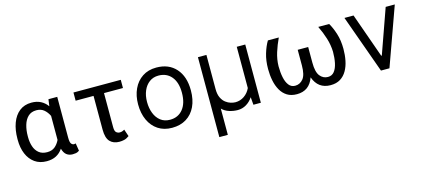

<svg xmlns="http://www.w3.org/2000/svg" viewBox="-59 -1044 3821 1737"><g transform="rotate(-15 1851.0 -175.0)"><path d="M58.2 -244.3V-254.3Q58.2 -337.4 81.9 -401.5Q105.5 -465.6 151.5 -502Q197.4 -538.4 264.2 -538.4Q314.3 -538.4 351.2 -519.2Q388.1 -500 413.4 -464.5L421.9 -528.4H504.3V-146.3Q504.3 -102.6 515.3 -89Q526.3 -75.3 541.2 -75.3Q548.3 -75.3 556.8 -78.1L568.2 -7.1Q552.2 4.6 536.9 7.3Q521.7 9.9 505.7 9.9Q472.3 9.9 449 -8.2Q425.8 -26.3 414.8 -66.8Q389.9 -29.5 352.6 -9.8Q315.3 9.9 264.2 9.9Q198.2 9.9 152.2 -22.9Q106.2 -55.8 82.2 -113.1Q58.2 -170.5 58.2 -244.3ZM154.8 -254.3V-244.3Q154.8 -196 168.3 -156.1Q181.8 -116.1 211.3 -92.2Q240.8 -68.2 288.4 -68.2Q332.7 -68.2 360.8 -91.4Q388.8 -114.7 406.2 -151.3V-376.4Q388.5 -413.4 360.4 -436.8Q332.4 -460.2 289.8 -460.2Q241.5 -460.2 211.8 -431.8Q182.2 -403.4 168.5 -356.5Q154.8 -309.7 154.8 -254.3Z M1099.4 -528.4V-451.7H921.9V-132.1Q921.9 -94.8 936.3 -82.9Q950.6 -71 968.8 -71Q981.5 -71 993.4 -75.5Q1005.3 -79.9 1012.8 -85.2L1035.5 -18.5Q1011 -0.4 988.8 4.8Q966.6 9.9 943.2 9.9Q887.8 9.9 855.8 -23.8Q823.9 -57.5 823.9 -136.4V-451.7H656.2V-528.4Z M1437.5 11.4Q1361.5 11.4 1306.8 -24.7Q1252.1 -60.7 1222.7 -124.8Q1193.2 -188.9 1193.2 -272.7Q1193.2 -353.7 1222.7 -416.9Q1252.1 -480.1 1306.8 -516.3Q1361.5 -552.6 1437.5 -552.6Q1553.6 -552.6 1620.6 -477.6Q1687.5 -402.7 1687.5 -272.7Q1687.5 -185.4 1657.3 -121.6Q1627.1 -57.9 1571 -23.3Q1514.9 11.4 1437.5 11.4ZM1437.5 -63.9Q1514.2 -63.9 1558.9 -119.3Q1603.7 -174.7 1603.7 -272.7Q1603.7 -369.7 1558.9 -423.5Q1514.2 -477.3 1437.5 -477.3Q1388.5 -477.3 1352.5 -450.6Q1316.4 -424 1296.7 -377.8Q1277 -331.7 1277 -272.7Q1277 -214.5 1295.5 -167.1Q1313.9 -119.7 1349.8 -91.8Q1385.7 -63.9 1437.5 -63.9Z M1826.7 -545.5H1906.2V-225.9Q1906.2 -176.1 1921.5 -144.5Q1936.8 -112.9 1959.9 -95.3Q1983 -77.8 2007.3 -70.8Q2031.6 -63.9 2049.7 -63.9Q2095.5 -63.9 2133 -89.8Q2170.5 -115.8 2190.3 -159.1V-545.5H2269.9V0H2200.3L2194.2 -72.1Q2168.7 -33.7 2132.1 -11.9Q2095.5 9.9 2052.6 9.9Q2012.8 9.9 1972.8 -2.7Q1932.9 -15.3 1906.2 -43V203.1H1826.7Z M2477.3 -528.4H2579.5Q2550.8 -467.7 2530.9 -404.8Q2511 -342 2509.9 -277Q2509.9 -220.2 2519.7 -172.8Q2529.5 -125.4 2551.7 -96.8Q2573.9 -68.2 2610.8 -68.2Q2655.5 -68.2 2685.7 -104.9Q2715.9 -141.7 2715.9 -230.1V-376.4H2813.9V-230.1Q2813.9 -141.7 2843.4 -104.9Q2872.9 -68.2 2917.6 -68.2Q2955.3 -68.2 2977.6 -96.4Q3000 -124.6 3009.9 -172.1Q3019.9 -219.5 3019.9 -277Q3017.8 -342 2998.2 -404.8Q2978.7 -467.7 2948.9 -528.4H3051.1Q3077.8 -483.7 3097.8 -420.3Q3117.9 -356.9 3117.9 -277Q3117.9 -220.5 3107.6 -169Q3097.3 -117.5 3074.2 -77.1Q3051.1 -36.6 3013.7 -13.3Q2976.2 9.9 2921.9 9.9Q2805.4 9.9 2764.2 -105.5Q2723.7 9.9 2606.5 9.9Q2552.6 9.9 2515.4 -13.3Q2478.3 -36.6 2455.4 -77.1Q2432.5 -117.5 2422.2 -169Q2411.9 -220.5 2411.9 -277Q2411.9 -356.9 2431.3 -420.3Q2450.6 -483.7 2477.3 -528.4Z M3670.5 -545.5 3474.4 0H3394.9L3198.9 -545.5H3284.1L3431.8 -129.3H3437.5L3585.2 -545.5Z"/></g></svg>

Font: Interface
Style: Regular
Weight: 400
Designer: Rasmus Andersson
Foundry: rsms
Version: Version 1.8